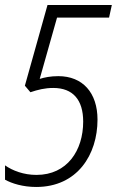

<svg xmlns="http://www.w3.org/2000/svg" viewBox="-22 -734 465 764"><path d="M122 10C286 10 366 -119 366 -258C366 -365 307 -431 210 -431C179 -431 155 -426 136 -420L205 -664H412L423 -714H167L77 -393L99 -367C129 -377 156 -384 190 -384C268 -384 309 -337 309 -250C309 -136 246 -38 123 -38C72 -38 28 -55 -2 -76V-19C25 -4 69 10 122 10Z"/></svg>

Font: Noto Sans Condensed Light
Style: Italic
Weight: 300
Width: 3
Italic angle: -12°
Designer: Monotype Design Team
Foundry: Monotype Imaging Inc.
Version: Version 2.013